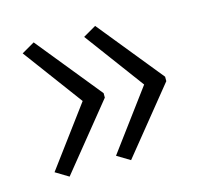

<svg xmlns="http://www.w3.org/2000/svg" viewBox="-68 -543 577 543"><g transform="rotate(-15 220.5 -271.5)"><path d="M407 -265 253 -75 215 -98 344 -272 215 -446 253 -468 407 -278ZM227 -265 73 -75 35 -98 164 -272 35 -446 73 -468 227 -278Z"/></g></svg>

Font: Noto Sans Kannada SemiCondensed Light
Style: Regular
Weight: 300
Width: 4
Designer: Jelle Bosma - Monotype Design Team
Foundry: Monotype Imaging Inc.
Version: Version 2.005; ttfautohint (v1.8.4.7-5d5b)